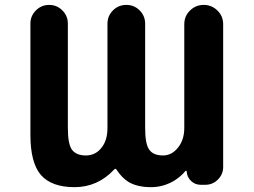

<svg xmlns="http://www.w3.org/2000/svg" viewBox="-20 -776 1040 786"><path d="M598.6 -9.8Q542 -9.8 505.9 -31.2Q478.5 -48.8 458 -80.1Q453.1 -88.9 447.3 -82Q379.9 -9.8 285.2 -9.8Q191.4 -9.8 147.5 -59.6Q104.5 -109.4 104.5 -223.6V-679.7Q104.5 -710.9 127 -733.4Q149.4 -755.9 181.2 -755.9Q212.9 -755.9 235.4 -733.4Q257.8 -710.9 257.8 -679.7V-252Q257.8 -184.6 275.4 -162.1Q293 -139.6 331.5 -139.6Q370.1 -139.6 394.5 -169.9Q419.9 -200.2 419.9 -252V-678.7Q419.9 -710.9 442.4 -733.4Q464.8 -755.9 497.1 -755.9Q529.3 -755.9 551.8 -733.4Q574.2 -710.9 574.2 -678.7V-252Q574.2 -184.6 591.8 -162.1Q608.4 -139.6 647.5 -139.6Q682.6 -139.6 708 -170.9Q734.4 -203.1 734.4 -252V-676.8Q734.4 -710 757.8 -732.9Q781.2 -755.9 814 -755.9Q846.7 -755.9 870.1 -732.9Q893.6 -710 893.6 -676.8V-92.8Q893.6 -62.5 872.1 -41Q850.6 -19.5 820.3 -19.5H801.8Q778.3 -19.5 761.7 -35.6Q745.1 -51.8 744.1 -75.2Q744.1 -76.2 742.2 -76.7Q740.2 -77.1 739.3 -76.2Q720.7 -53.7 694.3 -37.1Q649.4 -9.8 598.6 -9.8Z"/></svg>

Font: Rounded-X Mgen+ 2m bold
Style: Bold
Weight: 700
Designer: [Source Han Sans]
Ryoko NISHIZUKA  (kana & ideographs); Paul D. Hunt (Latin, Greek & Cyrillic); Wenlong ZHANG  (bopomofo
Version: Version 1.059.20150602